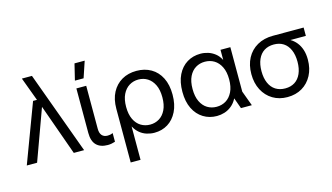

<svg xmlns="http://www.w3.org/2000/svg" viewBox="-100 -1061 2766 1602"><g transform="rotate(-15 1283.0 -260.0)"><path d="M419 0 251 -471 243 -490 161 -711H248L508 0ZM13 0 203 -507H289V-453H267L102 0Z M711 10Q647 10 613 -24.5Q579 -59 579 -129V-514H664V-142Q664 -105 681 -85.5Q698 -66 730 -66Q740 -66 751 -68Q762 -70 775 -76V-1Q759 4 743.5 7Q728 10 711 10ZM584 -580 618 -720H706L659 -580Z M857 200V-263Q857 -346 888 -404.5Q919 -463 973.5 -494.5Q1028 -526 1100 -526Q1171 -526 1225.5 -494.5Q1280 -463 1310.5 -402.5Q1341 -342 1341 -257Q1341 -172 1311 -111.5Q1281 -51 1230 -19.5Q1179 12 1114 12Q1081 12 1048.5 2Q1016 -8 989 -30Q962 -52 943 -87H942V200ZM1097 -63Q1140 -63 1175.5 -84.5Q1211 -106 1232 -149.5Q1253 -193 1253 -257Q1253 -322 1232 -365Q1211 -408 1176 -430Q1141 -452 1097 -452Q1053 -452 1017.5 -430Q982 -408 961 -365Q940 -322 940 -257Q940 -193 961 -149.5Q982 -106 1017.5 -84.5Q1053 -63 1097 -63Z M1654 12Q1589 12 1537 -20Q1485 -52 1455.5 -112Q1426 -172 1426 -257Q1426 -343 1455.5 -403Q1485 -463 1536.5 -494.5Q1588 -526 1653 -526Q1686 -526 1718 -516Q1750 -506 1777.5 -484.5Q1805 -463 1823 -428H1824V-514H1909V-130L1957 0H1863L1830 -92H1829Q1810 -55 1781 -31.5Q1752 -8 1719.5 2Q1687 12 1654 12ZM1671 -63Q1716 -63 1751.5 -84.5Q1787 -106 1808.5 -149.5Q1830 -193 1830 -258Q1830 -322 1808.5 -365.5Q1787 -409 1751.5 -430.5Q1716 -452 1671 -452Q1627 -452 1591.5 -430.5Q1556 -409 1535 -366Q1514 -323 1514 -258Q1514 -193 1535 -149.5Q1556 -106 1591.5 -84.5Q1627 -63 1671 -63Z M2263 12Q2192 12 2137 -21Q2082 -54 2051 -113.5Q2020 -173 2020 -251Q2020 -330 2051.5 -389Q2083 -448 2141 -481Q2199 -514 2277 -514H2542V-442H2410V-441Q2439 -424 2461 -396.5Q2483 -369 2495 -332Q2507 -295 2507 -247Q2507 -170 2476 -111.5Q2445 -53 2390.5 -20.5Q2336 12 2263 12ZM2264 -63Q2312 -63 2346.5 -85Q2381 -107 2400 -150Q2419 -193 2419 -252Q2419 -312 2400 -355Q2381 -398 2346.5 -420Q2312 -442 2264 -442Q2216 -442 2181 -420Q2146 -398 2127 -355Q2108 -312 2108 -252Q2108 -193 2127 -150Q2146 -107 2181 -85Q2216 -63 2264 -63Z"/></g></svg>

Font: TikTok Sans 24pt
Style: Regular
Weight: 400
Version: Version 4.000